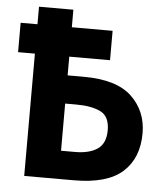

<svg xmlns="http://www.w3.org/2000/svg" viewBox="-52 -760 703 807"><g transform="rotate(5 300.0 -357.0)"><path d="M560 -222Q560 -315 496 -376Q432 -437 292 -437H225V-516H397V-640H225V-714H80V-640H9V-516H80V0H290Q430 0 495 -58.5Q560 -117 560 -222ZM225 -318H272Q337 -318 375 -299Q413 -280 413 -222Q413 -166 378.5 -142.5Q344 -119 284 -119H225Z"/></g></svg>

Font: Noto Sans Mono UI
Style: Bold
Weight: 700
Designer: Monotype Design team
Foundry: Monotype Imaging Inc.
Version: 1.000